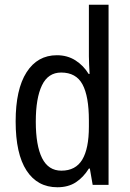

<svg xmlns="http://www.w3.org/2000/svg" viewBox="-20 -780 548 810"><path d="M222 10Q138 10 92 -60.5Q46 -131 46 -268Q46 -403 92 -475Q138 -547 220 -547Q264 -547 298 -525.5Q332 -504 354 -468H358Q357 -487 356 -507.5Q355 -528 355 -543V-760H438V0H371L359 -69H355Q332 -32 300 -11Q268 10 222 10ZM239 -60Q299 -60 327 -106.5Q355 -153 355 -246V-272Q355 -374 328 -424Q301 -474 238 -474Q183 -474 157 -420Q131 -366 131 -267Q131 -166 157.5 -113Q184 -60 239 -60Z"/></svg>

Font: Noto Sans Ethiopic Cond
Style: Regular
Weight: 400
Width: 3
Designer: Monotype Design Team
Foundry: Monotype Imaging Inc.
Version: Version 2.102; ttfautohint (v1.8.4.7-5d5b)